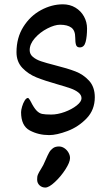

<svg xmlns="http://www.w3.org/2000/svg" viewBox="-20 -614 509 881"><path d="M76.7 -99.1Q76.7 -108.9 81.3 -124.8Q85.9 -140.6 93.3 -152.6Q100.6 -164.6 108.9 -164.6Q109.9 -164.6 113.8 -159.7Q117.7 -154.8 121.1 -147.9Q135.7 -119.1 147.7 -106.7Q159.7 -94.2 173.3 -91.3Q187 -88.4 215.3 -88.4Q244.1 -88.4 276.9 -100.3Q309.6 -112.3 331.8 -129.9Q354 -147.5 354 -163.1Q354 -178.2 339.8 -189.5Q325.7 -200.7 303.7 -208.5Q281.7 -216.3 243.7 -227.1Q185.1 -243.7 147.5 -258.8Q109.9 -273.9 82.8 -302.2Q55.7 -330.6 55.7 -374.5Q55.7 -440.9 87.2 -491Q118.7 -541 168 -567.6Q217.3 -594.2 268.6 -594.2Q300.8 -594.2 326.2 -578.9Q351.6 -563.5 365.5 -538.1Q379.4 -512.7 379.4 -483.4Q379.4 -446.3 372.8 -421.4Q366.2 -396.5 346.2 -396.5Q332.5 -396.5 328.9 -408Q325.2 -419.4 325.2 -441.9Q325.2 -474.1 307.4 -487.3Q289.6 -500.5 255.4 -500.5Q231 -500.5 197.5 -483.4Q164.1 -466.3 140.1 -439.2Q116.2 -412.1 116.2 -383.8Q116.2 -365.2 131.1 -352.8Q146 -340.3 168.5 -332.8Q190.9 -325.2 231.4 -314.9Q289.6 -300.3 325.9 -286.4Q362.3 -272.5 388.7 -243.7Q415 -214.8 415 -168Q415 -109.9 377.4 -70.8Q339.8 -31.7 290 -12.9Q240.2 5.9 205.6 5.9Q156.7 5.9 116.7 -15.4Q76.7 -36.6 76.7 -99.1ZM190.9 116.2Q199.2 96.7 205.8 85.2Q212.4 73.7 223.1 65.9Q233.9 58.1 250.5 58.1Q263.7 58.1 275.4 65.9Q287.1 73.7 294.2 86.2Q301.3 98.6 301.3 111.3Q301.3 130.4 280.3 163.1Q259.3 195.8 231.9 221.2Q204.6 246.6 188 246.6Q172.4 246.6 161.4 236.3Q150.4 226.1 150.4 209.5Q149.9 196.3 154.5 185.8Q159.2 175.3 168 161.6Q174.8 150.9 178.7 143.1Q183.1 134.8 190.9 116.2Z"/></svg>

Font: Dekko
Style: Regular
Weight: 400
Designer: Multiple
Foundry: Sorkin Type
Version: Version 2.001